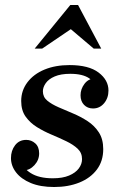

<svg xmlns="http://www.w3.org/2000/svg" viewBox="-20 -740 490 770"><path d="M197 10Q142 10 103.5 -6Q65 -22 44.5 -48.5Q24 -75 24 -106Q24 -136 40.5 -157.5Q57 -179 85 -179Q106 -179 121.5 -165Q137 -151 137 -125Q137 -98 118 -77.5Q99 -57 76 -57Q59 -57 49.5 -67.5Q40 -78 40 -93H70Q70 -67 103 -46Q136 -25 192 -25Q231 -25 257 -36Q283 -47 296 -64.5Q309 -82 309 -102Q309 -127 291.5 -143.5Q274 -160 246 -173.5Q218 -187 187 -200Q156 -213 128.5 -230Q101 -247 83 -272Q65 -297 65 -335Q65 -377 90 -410Q115 -443 158.5 -461Q202 -479 259 -479Q336 -479 375.5 -449Q415 -419 415 -377Q415 -347 397.5 -326Q380 -305 353 -305Q331 -305 317 -319.5Q303 -334 303 -358Q303 -383 319 -404Q335 -425 360 -425Q378 -425 385.5 -413.5Q393 -402 393 -384H365Q365 -407 338.5 -425.5Q312 -444 262 -444Q224 -444 199.5 -433.5Q175 -423 163.5 -406.5Q152 -390 152 -374Q152 -351 169.5 -336.5Q187 -322 214.5 -310Q242 -298 273 -285Q304 -272 331.5 -254Q359 -236 376.5 -209Q394 -182 394 -142Q394 -94 368.5 -60Q343 -26 298.5 -8Q254 10 197 10ZM356 -545 264 -623 149 -545H119L262 -720H293L386 -545Z"/></svg>

Font: Brygada 1918 SemiBold
Style: Italic
Weight: 600
Italic angle: -8°
Designer: Mateusz Machalski | Borys Kosmynka | Przemek Hoffer
Foundry: NIEPODLEGLA 2018
Version: Version 3.006